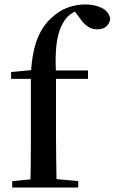

<svg xmlns="http://www.w3.org/2000/svg" viewBox="-20 -844 516 864"><path d="M35 0V-29L149 -40H215L332 -29V0ZM116 0Q118 -58 118.5 -116.5Q119 -175 119 -232V-489H30V-520L159 -532L119 -511V-520Q126 -615 149 -671.5Q172 -728 211 -763Q246 -796 285 -810Q324 -824 364 -824Q404 -824 435.5 -809.5Q467 -795 476 -763Q475 -741 460 -726.5Q445 -712 417 -712Q394 -712 374.5 -725Q355 -738 335 -768L309 -802V-811H353V-803Q327 -800 304.5 -785Q282 -770 269 -750Q252 -723 243 -690Q234 -657 231.5 -611.5Q229 -566 232 -503V-232Q232 -175 233 -116.5Q234 -58 235 0ZM176 -489V-527H376V-489Z"/></svg>

Font: Noto Serif KR ExtraLight SemiBold
Style: Regular
Weight: 600
Version: Version 2.002-H1;hotconv 1.1.0;makeotfexe 2.6.0